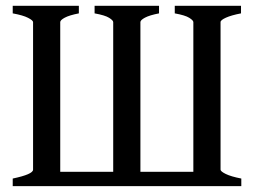

<svg xmlns="http://www.w3.org/2000/svg" viewBox="-20 -635 876 655"><path d="M802.2 -615.2V-589.4Q769 -583 750.7 -574.7Q732.4 -566.4 732.4 -559.6V-56.2Q732.4 -50.3 750.2 -41.5Q768.1 -32.7 803.2 -25.9V0H23.4V-25.9Q92.8 -40.5 92.8 -56.2V-559.6Q92.8 -565.4 75.7 -574.2Q58.6 -583 23.4 -589.4V-615.2H249V-589.4Q216.3 -583 200.9 -574.7Q185.5 -566.4 185.5 -559.6V-48.8H366.2V-559.6Q366.2 -565.4 352.3 -574.2Q338.4 -583 302.7 -589.4V-615.2H522.5V-589.4Q489.7 -583 474.4 -574.7Q459 -566.4 459 -559.6V-48.8H639.6V-559.6Q639.6 -565.4 625.7 -574.2Q611.8 -583 576.2 -589.4V-615.2Z"/></svg>

Font: Gentium Book Plus
Style: Regular
Weight: 400
Designer: Victor Gaultney, Annie Olsen, Iska Routamaa, Becca Hirsbrunner
Foundry: SIL International
Version: Version 6.101